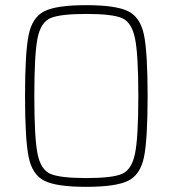

<svg xmlns="http://www.w3.org/2000/svg" viewBox="-20 -716 669 744"><path d="M77 -344Q77 -512 91 -580.5Q105 -649 152 -672.5Q199 -696 314 -696Q429 -696 476.5 -672.5Q524 -649 538 -580.5Q552 -512 552 -344Q552 -176 538 -107.5Q524 -39 476.5 -15.5Q429 8 314 8Q199 8 152 -15.5Q105 -39 91 -107.5Q77 -176 77 -344ZM516 -344Q516 -506 503 -568Q490 -630 452.5 -646Q415 -662 314 -662Q214 -662 176 -646Q138 -630 125.5 -568Q113 -506 113 -344Q113 -182 125.5 -120Q138 -58 176 -42Q214 -26 314 -26Q415 -26 452.5 -42Q490 -58 503 -120Q516 -182 516 -344Z"/></svg>

Font: Saira Semi Condensed Thin
Style: Regular
Weight: 100
Width: 4
Designer: Hector Gatti with collaboration of the Omnibus-Type team
Foundry: Omnibus-Type
Version: Version 1.001; ttfautohint (v1.8)